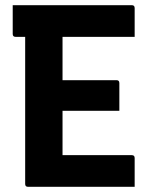

<svg xmlns="http://www.w3.org/2000/svg" viewBox="-20 -720 590 740"><path d="M88 0Q77 0 77 -11V-578H40Q29 -578 29 -589V-700H488Q499 -700 499 -689V-578H221V-411H429Q440 -411 440 -400V-293H221V-122H488Q499 -122 499 -111V0Z"/></svg>

Font: Recursive Sn Lnr St
Style: Bold
Weight: 700
Version: Version 1.079;hotconv 1.0.112;makeotfexe 2.5.65598; ttfautoh